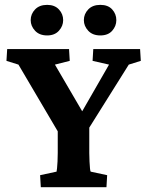

<svg xmlns="http://www.w3.org/2000/svg" viewBox="-20 -777 611 797"><path d="M514.6 -508.8 307.6 -178.7 350.6 -276.4V-178.7Q350.6 -161.1 350.6 -142.1Q350.6 -123 351.6 -106.4Q352.5 -89.8 353.5 -78.6Q354.5 -67.4 356.4 -64.5L424.8 -49.8L421.9 0H149.4L146.5 -49.8L214.8 -64.5Q215.8 -67.4 216.8 -78.6Q217.8 -89.8 218.8 -106.4Q219.7 -123 219.7 -142.1Q219.7 -161.1 219.7 -178.7V-276.4L251 -178.7L56.6 -508.8L6.8 -524.4L9.8 -573.2H266.6L269.5 -524.4L208 -508.8L333 -294.9H309.6L432.6 -508.8L364.3 -524.4L367.2 -573.2H561.5L564.5 -524.4ZM175.8 -629.9Q143.6 -629.9 125.5 -649.4Q107.4 -668.9 107.4 -693.4Q107.4 -718.8 125.5 -737.8Q143.6 -756.8 175.8 -756.8Q207 -756.8 224.6 -737.8Q242.2 -718.8 242.2 -693.4Q242.2 -668.9 224.6 -649.4Q207 -629.9 175.8 -629.9ZM396.5 -629.9Q364.3 -629.9 346.2 -649.4Q328.1 -668.9 328.1 -693.4Q328.1 -718.8 346.2 -737.8Q364.3 -756.8 396.5 -756.8Q428.7 -756.8 445.8 -737.8Q462.9 -718.8 462.9 -693.4Q462.9 -668.9 445.8 -649.4Q428.7 -629.9 396.5 -629.9Z"/></svg>

Font: Crimson Pro
Style: Bold
Weight: 700
Designer: Jacques Le Bailly
Foundry: Baron von Fonthausen
Version: Version 1.003